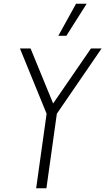

<svg xmlns="http://www.w3.org/2000/svg" viewBox="-20 -1010 565 1030"><path d="M174 0 230 -400 87 -750H144L274 -433H250L468 -750H525L285 -400L229 0ZM293 -818 388 -990H445L336 -818Z"/></svg>

Font: Mohave Light
Style: Italic
Weight: 300
Italic angle: -8°
Designer: Gumpita Rahayu
Foundry: Tokotype
Version: Version 2.003